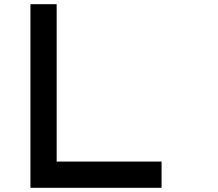

<svg xmlns="http://www.w3.org/2000/svg" viewBox="-20 -895 1040 915"><path d="M125 -875H250V-125H750V0H125Z"/></svg>

Font: Pixel Operator Mono 8
Style: Regular
Weight: 400
Monospace: yes
Designer: Jayvee Enaguas (HarvettFox96)
Foundry: The Grandoplex Project
Version: Version 1.5.0 (October 25, 2015)